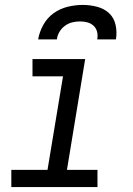

<svg xmlns="http://www.w3.org/2000/svg" viewBox="-20 -760 540 780"><path d="M26 0V-70H173L236 -450H112V-520H326L252 -70H376V0ZM135 -600Q140 -630 156 -659Q172 -688 198 -706.5Q224 -725 255 -732.5Q286 -740 316 -740Q346 -740 374.5 -732.5Q403 -725 423 -706.5Q443 -688 449.5 -659Q456 -630 451 -600H375Q378 -616 374.5 -630.5Q371 -645 360.5 -655Q350 -665 335.5 -669Q321 -673 305 -673Q289 -673 273 -669Q257 -665 243.5 -655Q230 -645 221.5 -630.5Q213 -616 211 -600Z"/></svg>

Font: Iosevka SS04
Style: Italic
Weight: 400
Italic angle: -9°
Monospace: yes
Designer: Belleve Invis
Foundry: Belleve Invis
Version: Version 19.0.0; ttfautohint (v1.8.4)